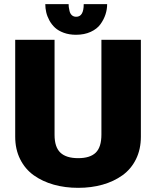

<svg xmlns="http://www.w3.org/2000/svg" viewBox="-20 -891 750 922"><path d="M494.5 -871Q494.5 -846 486.5 -821.5Q478.5 -797 462.2 -774.5Q446 -752 415.5 -738Q385 -724 345 -724Q312.5 -724 286.5 -733.5Q260.5 -743 244.2 -758Q228 -773 217.2 -792.8Q206.5 -812.5 202 -832Q197.5 -851.5 197.5 -871H309.5Q309.5 -864 310.2 -857.8Q311 -851.5 313.8 -838.8Q316.5 -826 324.8 -818.2Q333 -810.5 346 -810.5Q382 -810.5 382 -871ZM53 -234.5V-700H242V-243.5Q242 -184.5 270 -158Q298 -131.5 355.5 -131.5Q412.5 -131.5 439.8 -158Q467 -184.5 467 -245V-700H656.5V-234.5Q656.5 -174 633 -126.5Q609.5 -79 568 -49.2Q526.5 -19.5 472.5 -4.2Q418.5 11 355.5 11Q292.5 11 238.2 -4.2Q184 -19.5 142.2 -49.2Q100.5 -79 76.8 -126.5Q53 -174 53 -234.5Z"/></svg>

Font: League Mono ExtraBold
Style: Regular
Weight: 800
Width: 6
Designer: Tyler Finck
Foundry: The League of Moveable Type / Tyler Finck
Version: Version 2.210